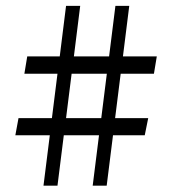

<svg xmlns="http://www.w3.org/2000/svg" viewBox="-20 -708 573 638"><path d="M124.5 -91 145.5 -258.5H31L41.5 -315.5H152.5L171 -463H61L70.5 -520.5H178.5L199.5 -688.5H246.5L225.5 -520.5H342.5L363.5 -688.5H409.5L388.5 -520.5H501L491.5 -463H381L362.5 -315.5H472.5L461 -258.5H355.5L334.5 -91H288L309 -258.5H192L171 -91ZM199.5 -315.5H316.5L335 -463H218Z"/></svg>

Font: Libre Caslon Condensed
Style: Regular
Weight: 400
Designer: Pablo Impallari, Rodrigo Fuenzalida, Katja Schimmel, Ertekin Erdin
Foundry: Pablo Impallari, Rodrigo Fuenzalida
Version: Version 2.000; ttfautohint (v1.8.4.7-5d5b);gftools[0.9.33]